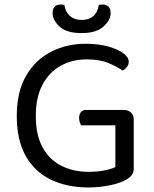

<svg xmlns="http://www.w3.org/2000/svg" viewBox="-20 -814 679 847"><path d="M570 -287V-70Q570 -52 559.5 -39.5Q549 -27 528 -17Q503 -4 459 4.5Q415 13 370 13Q277 13 205.5 -21Q134 -55 94 -125Q54 -195 54 -303Q54 -410 95.5 -480.5Q137 -551 206 -586Q275 -621 357 -621Q414 -621 457 -609Q500 -597 524 -579Q548 -561 548 -542Q548 -529 540 -518.5Q532 -508 521 -503Q494 -521 457 -536.5Q420 -552 362 -552Q299 -552 248 -524Q197 -496 167.5 -440.5Q138 -385 138 -303Q138 -217 168.5 -162.5Q199 -108 252 -82Q305 -56 371 -56Q407 -56 439 -62Q471 -68 489 -77V-261H338Q335 -266 332 -274.5Q329 -283 329 -293Q329 -310 337 -319.5Q345 -329 360 -329H527Q545 -329 557.5 -317.5Q570 -306 570 -287ZM340 -726Q372 -726 391.5 -743Q411 -760 416 -792Q420 -793 424 -793.5Q428 -794 433 -794Q449 -794 458.5 -785Q468 -776 468 -756Q468 -725 436 -696.5Q404 -668 340 -668Q274 -668 243 -696.5Q212 -725 212 -756Q212 -776 221.5 -785Q231 -794 247 -794Q252 -794 256.5 -793.5Q261 -793 264 -792Q269 -760 289 -743Q309 -726 340 -726Z"/></svg>

Font: Baloo Tammudu 2
Style: Regular
Weight: 400
Designer: Maithili Shingre, Omkar Shende and Ek Type
Foundry: Ek Type
Version: Version 1.700